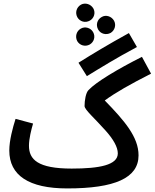

<svg xmlns="http://www.w3.org/2000/svg" viewBox="-20 -1033 865 1074"><path d="M483 -918C506 -931 516 -961 502 -986C488 -1010 457 -1020 433 -1007C407 -992 399 -961 413 -936C427 -912 457 -903 483 -918ZM599 -849C622 -863 631 -893 618 -917C604 -942 572 -952 549 -938C523 -924 515 -893 529 -868C542 -844 573 -835 599 -849ZM482 -784C506 -798 515 -828 501 -853C488 -877 456 -887 432 -873C407 -859 399 -828 412 -803C426 -779 456 -770 482 -784ZM466 -607C541 -653 628 -707 746 -770L701 -848C583 -783 497 -731 419 -682ZM356 21C622 21 755 -37 755 -164C755 -267 676 -358 566 -471C626 -515 707 -561 825 -621L774 -715C637 -646 517 -574 475 -529C460 -514 453 -471 453 -440C453 -419 511 -370 571 -302C614 -254 639 -210 639 -175C639 -110 537 -90 381 -90C191 -90 142 -141 142 -218C142 -257 155 -308 165 -342L67 -368C51 -318 32 -247 32 -191C32 -52 141 21 356 21Z"/></svg>

Font: Noto Sans Arabic Cond SemBd
Style: Regular
Weight: 600
Width: 3
Designer: Monotype Design Team, Nadine Chahine, Nizar Qandah and Khaled Hosny
Foundry: Monotype Imaging Inc.
Version: Version 2.012